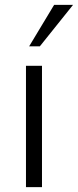

<svg xmlns="http://www.w3.org/2000/svg" viewBox="-20 -771 321 791"><path d="M153 0V-500H87V0ZM281 -751H203L100 -580H144Z"/></svg>

Font: Perun Light
Style: Regular
Weight: 300
Foundry: Copyright (c) Stefan Peev, Context Ltd, 2016
Version: Version 1.089